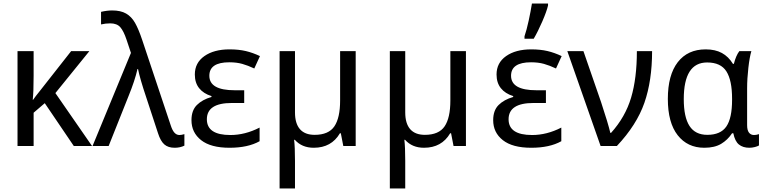

<svg xmlns="http://www.w3.org/2000/svg" viewBox="-20 -825 4324 1085"><path d="M293 -299 500 0H397L233 -242L170 -188V0H79V-536H170V-397Q170 -306 165 -261H167Q180 -280 206 -312L382 -536H485Z M720 -526 695 -601Q679 -649 660 -671Q641 -693 603 -693Q577 -693 551 -687V-758Q585 -766 614 -766Q662 -766 692.5 -748.5Q723 -731 743 -696Q763 -661 784 -598L945 -116Q954 -88 966 -75Q978 -62 994 -62Q1005 -62 1022 -67V-2Q998 10 967 10Q930 10 908.5 -9Q887 -28 873 -72L806 -276Q771 -380 760 -435H757Q742 -369 706 -281L594 0H503Z M1360 -243H1290Q1149 -243 1149 -151Q1149 -62 1282 -62Q1365 -62 1447 -104V-27Q1381 10 1277 10Q1171 10 1116.5 -33Q1062 -76 1062 -146Q1062 -201 1092.5 -231.5Q1123 -262 1175 -277V-282Q1130 -296 1105.5 -326.5Q1081 -357 1081 -404Q1081 -470 1135 -508Q1189 -546 1277 -546Q1329 -546 1369 -536.5Q1409 -527 1449 -508L1417 -438Q1381 -455 1349 -464Q1317 -473 1276 -473Q1163 -473 1163 -397Q1163 -315 1306 -315H1360Z M1990 0H1920L1906 -72H1901Q1853 10 1753 10Q1686 10 1646 -35H1642Q1647 5 1647 84V240H1560V-536H1647V-190Q1647 -127 1675 -95Q1703 -63 1758 -63Q1837 -63 1869.5 -111Q1902 -159 1902 -257V-536H1990Z M2613 0H2543L2529 -72H2524Q2476 10 2376 10Q2309 10 2269 -35H2265Q2270 5 2270 84V240H2183V-536H2270V-190Q2270 -127 2298 -95Q2326 -63 2381 -63Q2460 -63 2492.5 -111Q2525 -159 2525 -257V-536H2613Z M3065 -243H2995Q2854 -243 2854 -151Q2854 -62 2987 -62Q3070 -62 3152 -104V-27Q3086 10 2982 10Q2876 10 2821.5 -33Q2767 -76 2767 -146Q2767 -201 2797.5 -231.5Q2828 -262 2880 -277V-282Q2835 -296 2810.5 -326.5Q2786 -357 2786 -404Q2786 -470 2840 -508Q2894 -546 2982 -546Q3034 -546 3074 -536.5Q3114 -527 3154 -508L3122 -438Q3086 -455 3054 -464Q3022 -473 2981 -473Q2868 -473 2868 -397Q2868 -315 3011 -315H3065ZM2944 -620Q2956 -655 2967.5 -708Q2979 -761 2986 -805H3077V-794Q3069 -760 3044.5 -703.5Q3020 -647 2996 -606H2944Z M3277 -536 3377 -247Q3417 -126 3429 -74H3433Q3514 -164 3546.5 -273.5Q3579 -383 3579 -536H3665Q3665 -369 3621.5 -244Q3578 -119 3466 0H3374L3186 -536Z M3754 -266Q3754 -401 3810 -473.5Q3866 -546 3968 -546Q4022 -546 4059.5 -525.5Q4097 -505 4122 -464H4127Q4139 -511 4158 -536H4226Q4216 -503 4209 -441.5Q4202 -380 4202 -326V-118Q4202 -89 4212.5 -75.5Q4223 -62 4241 -62Q4254 -62 4269 -67V-3Q4261 2 4245.5 6Q4230 10 4215 10Q4178 10 4155.5 -8.5Q4133 -27 4124 -72H4117Q4092 -34 4055 -12Q4018 10 3960 10Q3865 10 3809.5 -61Q3754 -132 3754 -266ZM4117 -261V-267Q4117 -371 4085 -421.5Q4053 -472 3976 -472Q3844 -472 3844 -265Q3844 -163 3876.5 -113Q3909 -63 3977 -63Q4052 -63 4084.5 -110Q4117 -157 4117 -261Z"/></svg>

Font: Noto Sans Display
Style: Regular
Weight: 400
Designer: Monotype Design team
Foundry: Monotype Imaging Inc.
Version: Version 1.000